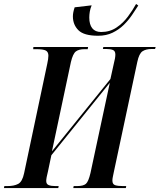

<svg xmlns="http://www.w3.org/2000/svg" viewBox="-52 -952 808 972"><path d="M445 -771Q373 -771 345 -799Q317 -827 317 -869Q317 -889 326 -915L412 -925Q405 -908 402.5 -892.5Q400 -877 400 -863Q400 -828 415 -809Q430 -790 460 -790Q504 -790 537.5 -812.5Q571 -835 595.5 -868Q620 -901 637 -932L648 -924Q634 -902 616 -875.5Q598 -849 574 -825.5Q550 -802 518 -786.5Q486 -771 445 -771ZM-32 0 -30 -10H-14Q19 -10 40 -21Q61 -32 70 -75L187 -628Q190 -642 191.5 -652Q193 -662 193 -670Q193 -689 180 -696Q167 -703 132 -703H116L117 -714H394L392 -703H376Q347 -703 332 -691.5Q317 -680 307 -638L211 -186L507 -552L524 -629Q532 -659 532 -676Q532 -694 519.5 -699Q507 -704 486 -704H469L471 -714H736L733 -704H716Q687 -704 669.5 -692.5Q652 -681 643 -638L524 -80Q521 -65 519 -55.5Q517 -46 517 -38Q517 -19 531 -14.5Q545 -10 570 -10H587L585 0H319L321 -10H338Q370 -10 383 -21.5Q396 -33 406 -76L504 -533L208 -166L191 -85Q182 -50 182 -36Q182 -20 194.5 -15Q207 -10 228 -10H245L243 0Z"/></svg>

Font: Noto Serif Display ExtraCondensed SemiBold
Style: Italic
Weight: 600
Width: 2
Italic angle: -12°
Designer: Monotype Design Team
Foundry: Monotype Imaging Inc.
Version: Version 2.009